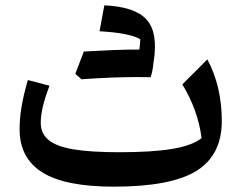

<svg xmlns="http://www.w3.org/2000/svg" viewBox="-20 -699 914 727"><path d="M743.2 -175.8Q730.5 -280.3 670.4 -379.4L765.1 -474.1Q819.8 -372.1 819.8 -240.7Q819.8 -111.3 723.6 -51.8Q627.4 7.8 410.6 7.8Q227.5 7.8 140.9 -45.9Q54.2 -99.6 54.2 -210Q54.2 -250 61.5 -294.2Q68.8 -338.4 85.4 -396L167.5 -374.5Q134.3 -288.6 134.3 -233.9Q134.3 -193.8 163.6 -169.2Q192.9 -144.5 258.3 -133.5Q323.7 -122.6 431.2 -122.6Q558.1 -122.6 632.8 -135.3Q707.5 -147.9 743.2 -175.8ZM550.3 -406.7 497.6 -407.2Q407.7 -407.2 288.1 -398.9Q279.8 -407.2 265.1 -419.4Q273.4 -441.4 281.5 -462.2Q289.6 -482.9 297.4 -503.9Q431.2 -511.2 466.8 -511.2H507.8Q508.8 -521 509.8 -530.8Q510.7 -540.5 511.2 -550.3Q471.7 -574.2 356.9 -580.6L375 -678.7Q490.7 -673.8 534.9 -625Q579.1 -576.2 562 -466.3L561.5 -466.8Q559.1 -432.1 550.3 -406.7Z"/></svg>

Font: Pinar SemiBold
Style: Regular
Weight: 600
Designer: Amin Abedi
Version: Version 3.000